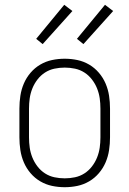

<svg xmlns="http://www.w3.org/2000/svg" viewBox="-20 -773 540 801"><path d="M250 8Q223 8 197 2.5Q171 -3 148 -16.5Q125 -30 107.5 -50.5Q90 -71 79.5 -95.5Q69 -120 65 -146.5Q61 -173 61 -200V-320Q61 -347 65 -373.5Q69 -400 79.5 -424.5Q90 -449 107.5 -469.5Q125 -490 148 -503.5Q171 -517 197 -522.5Q223 -528 250 -528Q277 -528 303 -522.5Q329 -517 352 -503.5Q375 -490 392.5 -469.5Q410 -449 420.5 -424.5Q431 -400 435 -373.5Q439 -347 439 -320V-200Q439 -173 435 -146.5Q431 -120 420.5 -95.5Q410 -71 392.5 -50.5Q375 -30 352 -16.5Q329 -3 303 2.5Q277 8 250 8ZM250 -29Q272 -29 293 -33.5Q314 -38 332 -49.5Q350 -61 363.5 -78.5Q377 -96 385 -116Q393 -136 396 -157Q399 -178 399 -200V-320Q399 -342 396 -363Q393 -384 385 -404Q377 -424 363.5 -441.5Q350 -459 332 -470.5Q314 -482 293 -486.5Q272 -491 250 -491Q228 -491 207 -486.5Q186 -482 168 -470.5Q150 -459 136.5 -441.5Q123 -424 115 -404Q107 -384 104 -363Q101 -342 101 -320V-200Q101 -178 104 -157Q107 -136 115 -116Q123 -96 136.5 -78.5Q150 -61 168 -49.5Q186 -38 207 -33.5Q228 -29 250 -29ZM328 -589 301 -611 418 -753 452 -727ZM158 -589 131 -611 248 -753 282 -727Z"/></svg>

Font: Iosevka Curly Extralight
Style: Regular
Weight: 200
Monospace: yes
Designer: Belleve Invis
Foundry: Belleve Invis
Version: Version 22.1.2; ttfautohint (v1.8.4)